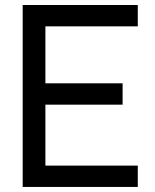

<svg xmlns="http://www.w3.org/2000/svg" viewBox="-20 -740 615 760"><path d="M525.4 0H69.8V-720.2H525.4V-635.7H159.7V-410.2H465.3V-325.7H159.7V-84.5H525.4Z"/></svg>

Font: Vela Sans Med
Style: Regular
Weight: 500
Designer: Principal design: Mikhail Sharanda - project Manrope.
Design modification: Ravid Balaliev
Foundry: Mikhail Sharanda
Version: Version 1.001